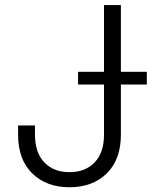

<svg xmlns="http://www.w3.org/2000/svg" viewBox="-20 -748 617 777"><path d="M261.2 9.8Q168 9.8 110.6 -46.1Q53.2 -102.1 53.2 -203.1V-240.2H121.6V-203.1Q121.6 -130.4 159.4 -90.8Q197.3 -51.3 261.2 -51.3Q325.2 -51.3 363 -90.8Q400.9 -130.4 400.9 -203.1V-727.5H469.2V-203.1Q469.2 -102.1 411.9 -46.1Q354.5 9.8 261.2 9.8ZM295.9 -405.8V-457.5H574.2V-405.8Z"/></svg>

Font: Inter 20pt Light
Style: Regular
Weight: 300
Version: Version 4.001;git-66647c0bb